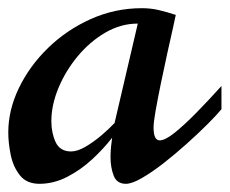

<svg xmlns="http://www.w3.org/2000/svg" viewBox="-22 -430 555 464"><path d="M73.2 14.2Q42.5 14.2 26.1 -6.3Q9.8 -26.9 3.9 -55.7Q-2 -84.5 -2 -109.9Q-2 -164.1 23.7 -217.3Q49.3 -270.5 94.2 -314.2Q139.2 -357.9 197.5 -384Q255.9 -410.2 320.8 -410.2Q342.8 -410.2 362.3 -405.5Q381.8 -400.9 402.8 -394Q401.9 -388.2 396 -362.5Q390.1 -336.9 382.3 -301.3Q374.5 -265.6 366.9 -229Q359.4 -192.4 354.2 -163.3Q349.1 -134.3 349.1 -122.1Q349.1 -90.8 363.8 -90.8Q377 -90.8 399.7 -108.9Q422.4 -127 451.7 -156.7Q481 -186.5 513.2 -222.2V-166Q501.5 -151.9 479.2 -129.6Q457 -107.4 429.2 -82.5Q401.4 -57.6 373.3 -35.6Q345.2 -13.7 321 0.2Q296.9 14.2 282.2 14.2Q260.3 14.2 252.7 -5.6Q245.1 -25.4 245.1 -49.8Q245.1 -62.5 246.3 -75Q247.6 -87.4 249 -97.2Q229 -71.3 201.2 -45.4Q173.3 -19.5 140.6 -2.7Q107.9 14.2 73.2 14.2ZM149.9 -64Q165 -64 184.3 -75.2Q203.6 -86.4 222.7 -102.5Q241.7 -118.7 254.9 -132.8L311 -373Q270 -373 232.4 -351.1Q194.8 -329.1 165.5 -293.7Q136.2 -258.3 119.1 -217Q102.1 -175.8 102.1 -137.2Q102.1 -108.9 112.5 -86.4Q123 -64 149.9 -64Z"/></svg>

Font: Norican
Style: Regular
Weight: 400
Designer: Vernon Adams
Foundry: Vernon Adams
Version: Version 1.100; ttfautohint (v1.8.4.7-5d5b);gftools[0.9.33]